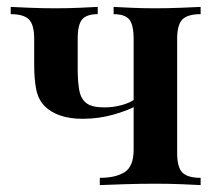

<svg xmlns="http://www.w3.org/2000/svg" viewBox="-20 -536 627 556"><path d="M561 -516V-495Q524 -495 508.5 -480Q493 -465 493 -423V-93Q493 -51 508.5 -36Q524 -21 561 -21V0Q543 -1 507.5 -2.5Q472 -4 428 -4Q385 -4 339.5 -2.5Q294 -1 269 0V-21Q315 -21 341 -37.5Q367 -54 367 -103V-422Q367 -465 354 -480Q341 -495 309 -495V-516Q326 -515 359.5 -513.5Q393 -512 429 -512Q465 -512 503.5 -513.5Q542 -515 561 -516ZM263 -516V-495Q231 -495 218 -480Q205 -465 205 -423V-335Q205 -300 209.5 -275Q214 -250 230 -237.5Q246 -225 282 -225Q308 -225 332 -231.5Q356 -238 371 -249V-228Q350 -216 308 -204Q266 -192 219 -192Q182 -192 154.5 -201.5Q127 -211 110 -228Q91 -247 85 -276.5Q79 -306 79 -349V-423Q79 -465 63.5 -480Q48 -495 11 -495V-516Q29 -515 66.5 -513.5Q104 -512 140 -512Q176 -512 210.5 -513.5Q245 -515 263 -516Z"/></svg>

Font: Playfair Display SemiBold
Style: Regular
Weight: 600
Designer: Claus Eggers Sørensen
Foundry: Claus Eggers Sørensen
Version: Version 1.203